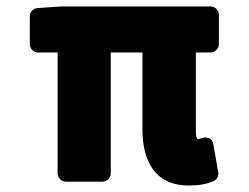

<svg xmlns="http://www.w3.org/2000/svg" viewBox="-20 -536 768 593"><path d="M158 0C158 11 168 25 183 25H297C308 25 322 15 322 0V-374H420V-136C420 -41 457 37 563 37C593 37 619 33 640 23C649 19 656 8 654 -4L639 -90C635 -113 615 -113 606 -110C598 -107 596 -107 592 -107C592 -107 585 -104 585 -130V-374H631C642 -374 656 -384 656 -399V-491C656 -502 646 -516 631 -516H169H167L95 -511C84 -510 72 -500 72 -486V-399C72 -388 82 -374 97 -374H158Z"/></svg>

Font: Falling Sky
Style: Blk
Weight: 900
Designer: Paul D. Hunt
Foundry: Adobe Systems Incorporated
Version: Version 1.02